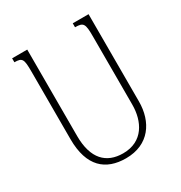

<svg xmlns="http://www.w3.org/2000/svg" viewBox="-170 -836 912 968"><g transform="rotate(-30 286.0 -352.0)"><path d="M392 -714V-691C441 -691 447 -680 447 -606V-209C447 -113 402 -19 285 -19C188 -19 127 -78 127 -211V-714H39V-691C85 -691 90 -680 90 -607V-214C90 -54 168 10 285 10C420 10 484 -88 484 -206V-714Z"/></g></svg>

Font: Noto Serif Armenian Condensed ExtraLight
Style: Regular
Weight: 200
Width: 3
Designer: Monotype Design Team
Foundry: Monotype Imaging Inc.
Version: Version 2.008